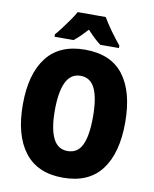

<svg xmlns="http://www.w3.org/2000/svg" viewBox="-99 -1002 873 1086"><g transform="rotate(10 337.0 -458.5)"><path d="M631 -358Q631 -182 558 -86Q485 10 337 10Q191 10 117 -86.5Q43 -183 43 -359Q43 -534 116.5 -629.5Q190 -725 337 -725Q486 -725 558.5 -629.5Q631 -534 631 -358ZM227 -358Q227 -252 254 -197.5Q281 -143 337 -143Q395 -143 420.5 -196.5Q446 -250 446 -358Q446 -466 420 -520.5Q394 -575 337 -575Q281 -575 254 -519.5Q227 -464 227 -358ZM419 -927Q438 -894 466 -855Q494 -816 523 -781V-767H416Q398 -780 379 -798Q360 -816 338 -840Q315 -815 296.5 -797Q278 -779 262 -767H153V-781Q168 -798 188.5 -825Q209 -852 228.5 -880Q248 -908 258 -927Z"/></g></svg>

Font: Noto Sans Gujarati Condensed Black
Style: Regular
Weight: 900
Width: 3
Designer: Jelle Bosma - Monotype Design Team, Universal Thirst
Foundry: Monotype Imaging Inc.
Version: Version 2.106; ttfautohint (v1.8.4.7-5d5b)